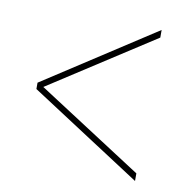

<svg xmlns="http://www.w3.org/2000/svg" viewBox="-61 -655 587 596"><g transform="rotate(10 232.5 -357.0)"><path d="M402 -119V-143L71 -357L402 -571V-595L51 -367V-347Z"/></g></svg>

Font: Noto Serif Display Condensed Thin
Style: Italic
Weight: 100
Width: 3
Italic angle: -12°
Designer: Monotype Design Team
Foundry: Monotype Imaging Inc.
Version: Version 2.009